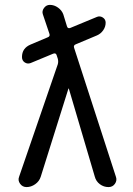

<svg xmlns="http://www.w3.org/2000/svg" viewBox="-20 -760 540 780"><path d="M87.9 0Q71.3 0 61.5 -13.7Q51.8 -27.3 57.6 -42L214.8 -499Q217.8 -509.8 214.8 -521.5L210 -536.1Q207 -545.9 196.3 -542L104.5 -503.9Q91.8 -499 80.6 -506.3Q69.3 -513.7 69.3 -528.3Q69.3 -564.5 104.5 -579.1L173.8 -608.4Q184.6 -612.3 180.7 -623L154.3 -701.2Q149.4 -714.8 158.7 -727.5Q168 -740.2 182.6 -740.2Q200.2 -740.2 215.8 -729Q231.4 -717.8 237.3 -701.2L252 -653.3Q254.9 -642.6 265.6 -646.5L374 -691.4Q385.7 -696.3 397.5 -689Q409.2 -681.6 409.2 -668Q409.2 -651.4 399.4 -637.2Q389.6 -623 374 -616.2L288.1 -580.1Q277.3 -576.2 281.2 -565.4L451.2 -41Q456.1 -26.4 446.8 -13.2Q437.5 0 420.9 0Q401.4 0 385.7 -11.7Q370.1 -23.4 365.2 -42L259.8 -399.4Q259.8 -400.4 258.8 -400.4Q257.8 -400.4 257.8 -399.4L145.5 -42Q139.6 -23.4 123 -11.7Q106.4 0 87.9 0Z"/></svg>

Font: Rounded-X Mgen+ 1m regular
Style: Regular
Weight: 400
Designer: [Source Han Sans]
Ryoko NISHIZUKA  (kana & ideographs); Paul D. Hunt (Latin, Greek & Cyrillic); Wenlong ZHANG  (bopomofo
Version: Version 1.059.20150602